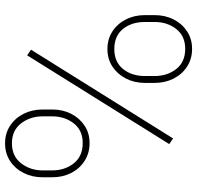

<svg xmlns="http://www.w3.org/2000/svg" viewBox="-30 -731 771 751"><g transform="rotate(-90 355.5 -355.5)"><path d="M171.4 -390.6Q131.8 -390.6 101.6 -410.2Q71.3 -429.7 54.4 -462.6Q37.6 -495.6 37.6 -536.6V-574.2Q37.6 -615.2 54.4 -648.7Q71.3 -682.1 101.3 -701.7Q131.3 -721.2 170.4 -721.2Q209 -721.2 239 -701.7Q269 -682.1 285.9 -648.7Q302.7 -615.2 302.7 -574.2V-536.6Q302.7 -495.6 285.9 -462.6Q269 -429.7 239.5 -410.2Q210 -390.6 171.4 -390.6ZM171.4 -417.5Q221.2 -417.5 248.5 -452.6Q275.9 -487.8 275.9 -536.6V-574.2Q275.9 -623 248.3 -658.7Q220.7 -694.3 170.4 -694.3Q120.1 -694.3 92.3 -658.4Q64.5 -622.6 64.5 -574.2V-536.6Q64.5 -487.8 92 -452.6Q119.6 -417.5 171.4 -417.5ZM189.5 -64 167.5 -79.1 514.6 -634.8 536.6 -619.6ZM540 10.3Q500.5 10.3 470.5 -9.3Q440.4 -28.8 423.6 -62Q406.7 -95.2 406.7 -136.2V-174.3Q406.7 -214.8 423.6 -248Q440.4 -281.2 470.2 -301Q500 -320.8 539.1 -320.8Q578.1 -320.8 608.2 -301.3Q638.2 -281.7 655 -248.5Q671.9 -215.3 671.9 -174.3V-136.2Q671.9 -95.2 655 -62Q638.2 -28.8 608.4 -9.3Q578.6 10.3 540 10.3ZM540 -16.6Q590.3 -16.6 617.7 -51.8Q645 -86.9 645 -136.2V-174.3Q645 -226.1 617.7 -260Q590.3 -293.9 539.1 -293.9Q488.8 -293.9 461.2 -259.8Q433.6 -225.6 433.6 -174.3V-136.2Q433.6 -86.9 460.9 -51.8Q488.3 -16.6 540 -16.6Z"/></g></svg>

Font: Roboto Slab Thin
Style: Regular
Weight: 100
Designer: Google
Version: Version 2.000; ttfautohint (v1.8.1.43-b0c9)